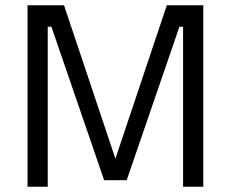

<svg xmlns="http://www.w3.org/2000/svg" viewBox="-20 -712 880 732"><path d="M162 0V-610H176L377 -25H463L664 -610H678V0H755V-692H616L420 -107L224 -692H85V0Z"/></svg>

Font: RazerF5
Style: Regular
Weight: 400
Foundry: Razer Inc.
Version: Version 2